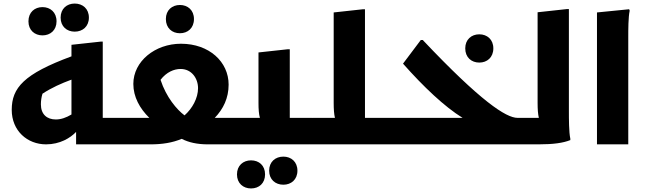

<svg xmlns="http://www.w3.org/2000/svg" viewBox="-20 -812 3633 1080"><path d="M400 -634C445 -634 480 -663 480 -713C480 -763 445 -792 400 -792C356 -792 321 -763 321 -713C321 -663 356 -634 400 -634ZM219 -613C263 -613 298 -642 298 -692C298 -743 263 -772 219 -772C175 -772 140 -743 140 -692C140 -642 175 -613 219 -613ZM558 -149V-578H547L382 -560V-495C114 -396 46 -318 46 -194C46 -76 134 0 239 0C317 0 376 -36 408 -70V0H666L686 -20V-149ZM210 -225C210 -245 213 -266 219 -285C271 -319 325 -343 382 -364V-168C352 -150 323 -140 294 -140C244 -140 210 -169 210 -225Z M992 -625C1036 -625 1071 -654 1071 -705C1071 -755 1036 -784 992 -784C948 -784 913 -755 913 -705C913 -654 948 -625 992 -625ZM1188 -149C1236 -199 1266 -260 1266 -336C1266 -464 1157 -566 998 -566C852 -566 730 -467 730 -340C730 -267 766 -202 820 -149H666L646 -129V0H827C892 0 950 -9 1002 -31C1041 -11 1089 0 1149 0H1327L1347 -20V-149ZM1018 -163C975 -195 915 -265 883 -363C917 -407 959 -424 996 -424C1058 -424 1094 -371 1094 -316C1094 -260 1062 -202 1018 -163Z M1610 -149V-535H1599L1434 -517V-233C1434 -198 1436 -170 1442 -149H1326L1306 -129V0H1719L1739 -20V-149ZM1574 69C1529 69 1494 98 1494 148C1494 198 1529 227 1574 227C1618 227 1653 198 1653 148C1653 98 1618 69 1574 69ZM1392 90C1348 90 1313 119 1313 169C1313 219 1348 248 1392 248C1437 248 1471 219 1471 169C1471 119 1437 90 1392 90Z M2033 -149V-760H2022L1857 -742V-233C1857 -198 1859 -170 1864 -149H1740L1720 -129V0H2144L2164 -20V-149Z M2676 -460C2720 -460 2755 -489 2755 -540C2755 -590 2720 -619 2676 -619C2632 -619 2597 -590 2597 -540C2597 -489 2632 -460 2676 -460ZM2891 -149C2827 -149 2684 -242 2358 -587H2347L2247 -454C2362 -324 2480 -212 2582 -149H2164L2144 -129V0H2898L2918 -20V-149Z M3180 -186V-761H3169L3004 -743V-233C3004 -198 3006 -170 3011 -149H2898L2878 -129V0H3009C3093 0 3148 -8 3188 -24V-32C3180 -68 3180 -146 3180 -186Z M3338 -742V0H3514V-604C3514 -644 3514 -716 3522 -752L3519 -760Z"/></svg>

Font: Kufam Arabic Latin Roman Bold
Style: Regular
Weight: 700
Designer: Wael Morcos & Artur Schmal
Version: Version 1.200;PS 001.200;hotconv 1.0.88;makeotf.lib2.5.64775